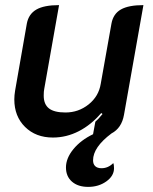

<svg xmlns="http://www.w3.org/2000/svg" viewBox="-20 -529 599 751"><path d="M541 -509 465 -80Q456 -28 416 -7Q344 47 344 98Q344 113 352.5 121Q361 129 377 129Q403 129 423 109Q426 115 426 129Q426 159 396 180.5Q366 202 325 202Q285 202 261.5 181.5Q238 161 238 126Q238 90 267 54.5Q296 19 344 -4L353 -53Q363 -61 381 -83L376 -87Q337 -41 288.5 -16Q240 9 187 9Q120 9 78 -32.5Q36 -74 36 -140Q36 -156 39 -174L85 -437Q92 -474 122 -491.5Q152 -509 211 -509L153 -181Q151 -172 151 -155Q151 -121 171.5 -105Q192 -89 236 -89Q287 -89 326.5 -120.5Q366 -152 374 -201L416 -437Q423 -475 453 -492Q483 -509 541 -509Z"/></svg>

Font: K2D SemiBold
Style: Italic
Weight: 600
Italic angle: -10°
Designer: Katatrad Aksorn Co.,Ltd.
Foundry: Cadson Demak Co.,Ltd.
Version: Version 1.000; ttfautohint (v1.6)